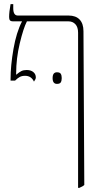

<svg xmlns="http://www.w3.org/2000/svg" viewBox="-20 -667 486 927"><path d="M387 226Q380 233 363 240H357V-509Q357 -536 344 -550Q331 -564 310 -564H110Q93 -531 75.5 -458Q58 -385 58 -313V-306Q73 -319 83.5 -324Q94 -329 109 -329Q129 -329 141 -319Q153 -309 153 -293Q153 -285 144 -273Q131 -301 101 -301Q86 -301 75.5 -295.5Q65 -290 53 -278H31V-285Q31 -350 45 -430.5Q59 -511 86 -563V-564H43Q32 -564 28 -569Q24 -574 24 -585Q24 -609 31 -647H44V-627Q44 -592 66 -592H311Q346 -592 364.5 -572.5Q383 -553 383 -516ZM255 -318Q269 -318 273.5 -310.5Q278 -303 278 -290Q278 -277 273.5 -269.5Q269 -262 255 -262Q234 -262 234 -290Q234 -318 255 -318Z"/></svg>

Font: Noto Serif Hebrew NarrowThin
Style: Regular
Weight: 250
Width: 4
Designer: Monotype Design Team
Foundry: Monotype Imaging Inc.
Version: Version 1.000